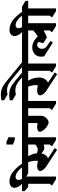

<svg xmlns="http://www.w3.org/2000/svg" viewBox="1489 -2869 1356 4492"><g transform="rotate(-90 2167.0 -623.0)"><path d="M592 -776 537 -727Q401 -936 270 -936Q238 -936 220.5 -916.5Q203 -897 203 -865Q203 -828 227 -786H283V-719L286 -716H283V10H220L70 -84L113 -138V-642H38L-59 -723V-786H113Q66 -831 42.5 -875.5Q19 -920 19 -960Q19 -1013 58 -1046Q97 -1079 162 -1079Q241 -1079 310.5 -1048Q380 -1017 447.5 -951Q515 -885 592 -776Z M1378 -642H1202V10H1139L989 -84L1032 -138V-279Q996 -266 959 -266Q920 -266 892 -279L826 -332Q815 -279 783.5 -237Q752 -195 711 -177L950 -20L907 35L564 -189Q504 -220 458.5 -270.5Q413 -321 413 -361Q413 -396 443 -414Q473 -432 526 -432Q579 -432 648 -414Q652 -437 652 -469Q652 -512 642.5 -557.5Q633 -603 617 -642H356L217 -723V-786H1243L1378 -705ZM756 -642Q814 -550 828 -437Q878 -418 910 -418Q941 -418 970 -431Q999 -444 1032 -475V-642Z M1202 -955H1139L1032 -999V-1149H1095L1202 -1104Z M2052 -642V10H1989L1839 -84L1882 -138V-642H1704V-333Q1704 -294 1679.5 -254.5Q1655 -215 1618.5 -189Q1582 -163 1551 -163Q1512 -163 1459.5 -198Q1407 -233 1369 -282Q1331 -331 1331 -368Q1331 -398 1359.5 -415Q1388 -432 1444 -432Q1483 -432 1534 -420V-642H1259L1122 -723V-786H2093L2228 -705V-642Z M2525 -642Q2561 -586 2580.5 -518Q2600 -450 2600 -382Q2600 -312 2565.5 -256.5Q2531 -201 2480 -177L2719 -20L2676 35L2333 -189Q2273 -220 2227.5 -270.5Q2182 -321 2182 -361Q2182 -396 2212 -414Q2242 -432 2295 -432Q2348 -432 2417 -414Q2421 -437 2421 -469Q2421 -512 2411.5 -557.5Q2402 -603 2386 -642H2125L1986 -723V-786H2642L2781 -705V-642Z M2927 -642V10H2864L2714 -84L2757 -138V-642H2720L2585 -723V-786H2604L2521 -854Q2461 -903 2409 -922.5Q2357 -942 2301 -942Q2251 -942 2202 -929L2067 -1009V-1072Q2130 -1085 2193 -1085Q2280 -1085 2353.5 -1054.5Q2427 -1024 2511 -954L2713 -786H2843L2521 -1050Q2461 -1098 2409 -1117.5Q2357 -1137 2301 -1137Q2251 -1137 2202 -1124L2067 -1205V-1268Q2130 -1281 2193 -1281Q2280 -1281 2353 -1251Q2426 -1221 2511 -1150L2953 -786H2968L3103 -705V-642Z M3870 -642V10H3807L3657 -84L3700 -138V-279Q3629 -239 3539 -203L3408 -284V-347L3436 -357Q3430 -398 3414.5 -415.5Q3399 -433 3370 -433Q3327 -433 3299 -400Q3271 -367 3271 -320Q3271 -277 3290.5 -246.5Q3310 -216 3358 -186L3454 -124L3419 -64L3095 -269Q3087 -306 3087 -348Q3087 -398 3112 -443.5Q3137 -489 3186 -517.5Q3235 -546 3304 -546Q3373 -546 3441.5 -510.5Q3510 -475 3558 -416Q3646 -467 3700 -524V-642H3001L2865 -723V-786H3911L4046 -705V-642Z M4217 -642V10H4154L4004 -84L4047 -138V-642H4010L3875 -723V-786H4046Q3931 -936 3820 -936Q3788 -936 3770.5 -916.5Q3753 -897 3753 -865Q3753 -829 3774.5 -789Q3796 -749 3836 -716H3753Q3660 -776 3614.5 -840Q3569 -904 3569 -960Q3569 -1013 3608 -1046Q3647 -1079 3712 -1079Q3828 -1079 3925.5 -1011Q4023 -943 4135 -786H4258L4393 -705V-642Z"/></g></svg>

Font: InknutAntiqua
Style: Bold
Weight: 700
Designer: Claus Eggers Srensen
Foundry: Claus Eggers Srensen
Version: Version 1.000; ttfautohint (v1.2) -l 7 -r 28 -G 50 -x 13 -D 